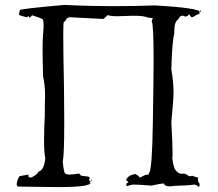

<svg xmlns="http://www.w3.org/2000/svg" viewBox="-20 -754 884 780"><path d="M788 6Q791 1 791 -4Q791 -11 783 -18Q781 -17 781 -15L782 -13L784 -12L785 -14L784 -29Q784 -36 785 -36L786 -34Q786 -33 784 -33Q779 -33 761 -40Q757 -38 753 -38Q744 -38 738 -47L740 -45L739 -44L729 -49L720 -48Q706 -48 698 -58Q685 -67 680 -111Q681 -119 681 -135Q681 -172 676 -257Q685 -350 685 -380Q685 -421 676 -472Q679 -583 688 -618V-627Q688 -667 705 -676Q708 -688 722 -691Q729 -687 734 -687Q743 -687 748 -697Q755 -684 760 -684H762Q783 -697 788 -697Q790 -697 790 -695V-708Q793 -712 794 -712Q796 -712 796 -707V-704Q789 -722 608 -732Q528 -729 449 -729Q344 -729 241 -734Q61 -718 61 -713L60 -710Q57 -698 57 -695Q57 -691 89 -684Q94 -688 96 -688Q98 -688 98 -685V-682Q104 -683 110 -692Q143 -682 153 -676Q157 -673 157 -652Q157 -638 155 -615Q153 -597 153 -554Q153 -512 155 -444Q163 -407 163 -370V-355Q162 -344 162 -285Q159 -225 159 -185Q159 -131 164 -112Q159 -61 136 -57Q136 -48 108 -33H105Q95 -33 95 -39Q95 -41 97 -45Q57 -39 57 -36V-35Q48 -18 48 -5Q48 4 57 4Q66 4 204 6H218Q343 6 349 -11L345 -9H344Q344 -12 353 -26Q353 -18 349 -18Q346 -18 341 -22Q344 -28 344 -31Q344 -32 343.5 -34.5Q343 -37 311 -40Q306 -42 302 -49Q276 -45 262 -45Q250 -45 244.5 -49.5Q239 -54 235 -97Q241 -125 241 -259L240 -398Q237 -542 237 -608Q237 -661 239 -664L247 -671Q250 -684 269 -684Q271 -684 282.5 -683Q294 -682 400 -677Q418 -692 418 -693Q428 -688 456 -688L520 -690Q559 -690 571.5 -685.5Q584 -681 595 -681H601L596 -668Q604 -659 604 -510Q604 -447 601 -256.5Q598 -66 586 -52Q583 -43 581 -43L578 -45Q572 -45 547 -32Q546 -39 530 -47Q511 -44 502.5 -36.5Q494 -29 492 -23Q501 -16 501 -13L500 -11L498 -10L497 -11L498 -15Q493 -8 493 -3Q493 0 495 2L517 -4H526Q549 -4 595 0Q626 -7 645 -9Q649 3 669 3Q677 3 688 1Q739 0 768 -4H770Q778 -4 788 6Z"/></svg>

Font: Xiaobo Songti 小帛宋体
Style: Regular
Weight: 400
Version: Version 1.501;March 17, 2024;FontCreator 14.0.0.2814 64-bit